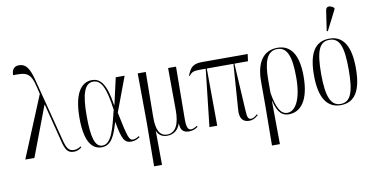

<svg xmlns="http://www.w3.org/2000/svg" viewBox="-92 -1070 3074 1575"><g transform="rotate(-10 1445.5 -283.0)"><path d="M45 0H121L278 -415H281L358 -112C380 -15 402 6 452 6C477 6 499 -5 515 -19L510 -28C498 -18 475 -8 456 -8C409 -8 392 -31 371 -119L242 -619C213 -736 182 -771 127 -771C82 -771 66 -737 67 -699C175 -701 213 -697 243 -564L256 -510Z M681 10C764 10 794 -73 824 -174H826C852 -23 873 6 929 6C960 6 982 -6 1000 -19L995 -28C983 -19 961 -8 945 -8C911 -8 902 -38 859 -247L967 -536H893L843 -315H840C813 -492 767 -547 696 -547C597 -547 542 -446 542 -257C542 -62 600 10 681 10ZM689 -3C626 -3 603 -88 603 -266C603 -451 634 -533 704 -533C769 -533 806 -464 830 -276C794 -131 766 -3 689 -3Z M1076 238H1142L1140 -45H1141C1153 -16 1178 10 1226 10C1280 10 1317 -19 1335 -70H1337C1339 -18 1361 6 1409 6C1436 6 1460 -2 1483 -19L1479 -28C1454 -12 1439 -8 1428 -8C1403 -8 1391 -30 1391 -99L1395 -536H1329L1331 -186C1332 -69 1298 0 1228 0C1163 0 1138 -58 1139 -164L1143 -536H1076L1079 -131Z M1579 0H1644L1641 -477H1863L1836 -104C1829 -32 1854 6 1910 6C1935 6 1958 -2 1986 -28L1980 -36C1960 -17 1943 -8 1929 -8C1906 -8 1896 -22 1894 -81L1871 -477H1984L1992 -536H1611C1530 -536 1511 -503 1487 -444L1493 -441C1515 -471 1530 -477 1591 -477H1632Z M2058 238H2124L2121 -122H2123C2148 -16 2190 10 2239 10C2337 10 2412 -73 2412 -278C2412 -455 2352 -544 2241 -544C2119 -544 2061 -449 2061 -293V-83ZM2230 -4C2175 -4 2142 -62 2121 -188V-293C2121 -450 2152 -534 2237 -534C2322 -534 2351 -449 2351 -277C2351 -94 2296 -4 2230 -4Z M2672 -606 2758 -775V-785C2730 -809 2693 -815 2688 -776L2663 -609ZM2671 10C2786 10 2846 -75 2846 -268C2846 -451 2789 -544 2673 -544C2553 -544 2497 -453 2497 -268C2497 -78 2561 10 2671 10ZM2672 0C2592 0 2557 -79 2557 -268C2557 -458 2587 -534 2671 -534C2757 -534 2786 -458 2786 -268C2786 -80 2757 0 2672 0Z"/></g></svg>

Font: Noto Serif Display ExtraCondensed Light
Style: Regular
Weight: 300
Width: 2
Designer: Monotype Design Team
Foundry: Monotype Imaging Inc.
Version: Version 2.009